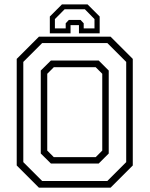

<svg xmlns="http://www.w3.org/2000/svg" viewBox="-20 -870 693 890"><path d="M160.5 0 57.5 -103V-597L160.5 -700H492.5L595.5 -597V-103L492.5 0ZM229.5 -141.5H423.5L454 -172V-528L423.5 -558.5H229.5L199 -528V-172ZM175.5 -31H477.5L565 -118.5V-583L477.5 -670.5H175.5L88 -583V-118.5ZM216 -112 169 -158.5V-543L216 -589.5H437.5L484 -543V-158.5L437.5 -112ZM386 -849.5 442 -793.5V-715.5H346V-753.5H307V-715.5H211V-793.5L267 -849.5ZM373.5 -827H279.5L234.5 -781.5V-738.5H284.5V-762L299 -777.5H353.5L368 -762V-738.5H418V-781.5Z"/></svg>

Font: Tourney Light
Style: Regular
Weight: 300
Version: Version 1.015